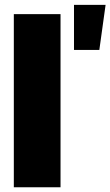

<svg xmlns="http://www.w3.org/2000/svg" viewBox="-20 -787 464 807"><path d="M234.4 -727.5V0H38.1V-727.5ZM291 -577.1V-766.6H423.8L397.5 -577.1Z"/></svg>

Font: Inter Tight Black
Style: Regular
Weight: 900
Designer: Rasmus Andersson
Foundry: rsms
Version: Version 3.004; ttfautohint (v1.8.4.7-5d5b)